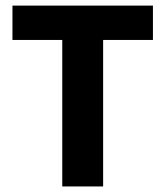

<svg xmlns="http://www.w3.org/2000/svg" viewBox="-20 -672 596 692"><path d="M204.4 0V-528H24.9V-651.8H531.2V-528H351.7V0Z"/></svg>

Font: Source Sans 3 VF
Style: Regular
Weight: 200
Designer: Paul D. Hunt
Foundry: Adobe
Version: Version 3.046;hotconv 1.0.118;makeotfexe 2.5.65603